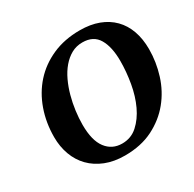

<svg xmlns="http://www.w3.org/2000/svg" viewBox="-158 -880 1071 1060"><g transform="rotate(-30 378.0 -350.0)"><path d="M59 -271Q59 -363 87.5 -443.5Q116 -524 169.5 -583.5Q223 -643 300.5 -677.5Q378 -712 476 -712Q543 -712 595 -692.5Q647 -673 683 -636.5Q719 -600 737.5 -548Q756 -496 756 -431Q756 -349 731 -269.5Q706 -190 655 -127.5Q604 -65 527.5 -26.5Q451 12 348 12Q279 12 225 -9.5Q171 -31 134 -69Q97 -107 78 -159Q59 -211 59 -271ZM229 -252Q229 -152 266.5 -102.5Q304 -53 368 -53Q425 -53 466 -90Q507 -127 534 -184.5Q561 -242 573.5 -313.5Q586 -385 586 -454Q586 -543 555.5 -595Q525 -647 455 -647Q416 -647 384.5 -629.5Q353 -612 327.5 -582Q302 -552 283.5 -512.5Q265 -473 253 -429Q241 -385 235 -339.5Q229 -294 229 -252Z"/></g></svg>

Font: PT Serif
Style: Bold Italic
Weight: 700
Italic angle: -12°
Designer: A.Korolkova, O.Umpeleva, V.Yefimov
Foundry: ParaType Ltd
Version: Version 1.000W OFL